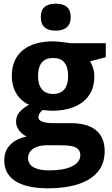

<svg xmlns="http://www.w3.org/2000/svg" viewBox="-20 -780 604 1040"><path d="M268 -556C135 -556 44 -496 44 -369C44 -292 82 -237 137 -213C114 -200 97 -186 85 -172C73 -158 67 -141 67 -120C67 -83 97 -53 124 -41C56 -25 3 13 3 89C3 202 112 240 238 240C404 240 547 189 547 39C547 -68 475 -113 363 -113H270C215 -113 188 -124 188 -145C188 -159 196 -172 211 -184L233 -182L260 -180C393 -180 491 -239 491 -366C491 -396 483 -423 468 -448L553 -470V-546H363C347 -549 289 -556 268 -556ZM228 7H305C363 7 415 11 415 61C415 86 400 106 370 121C340 136 297 143 244 143C188 143 132 127 132 77C132 30 179 7 228 7ZM268 -271C212 -271 186 -310 186 -367C186 -433 213 -466 268 -466C322 -466 349 -433 349 -367C349 -310 325 -271 268 -271ZM363 -687C363 -736 336 -760 282 -760C228 -760 201 -736 201 -687C201 -638 228 -614 282 -614C333 -614 363 -638 363 -687Z"/></svg>

Font: Passageway
Style: Regular
Weight: 700
Foundry: Ascender Corporation
Version: Version 1.11